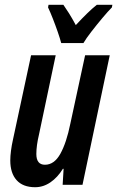

<svg xmlns="http://www.w3.org/2000/svg" viewBox="-20 -773 490 803"><path d="M127 10Q76 10 49.5 -19.5Q23 -49 23 -102Q23 -120 26 -143Q29 -166 34 -188L110 -542H213L143 -210Q132 -164 132 -129Q132 -84 168 -84Q207 -84 232.5 -130Q258 -176 274 -255L336 -542H439L325 0H242L246 -67H243Q221 -31 191 -10.5Q161 10 127 10ZM236 -593Q231 -612 221.5 -639.5Q212 -667 201 -695Q190 -723 181 -742L183 -753H245Q255 -739 268.5 -717.5Q282 -696 297 -668Q322 -695 344 -716.5Q366 -738 385 -753H450L448 -742Q432 -726 408.5 -698Q385 -670 362.5 -641Q340 -612 329 -593Z"/></svg>

Font: Noto Sans ExtraCondensed SemiBold
Style: Italic
Weight: 600
Width: 2
Italic angle: -12°
Designer: Monotype Design Team
Foundry: Monotype Imaging Inc.
Version: Version 2.013; ttfautohint (v1.8.4.7-5d5b)